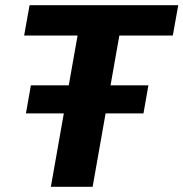

<svg xmlns="http://www.w3.org/2000/svg" viewBox="-20 -720 707 740"><path d="M440 -583 406 -391H552L533 -283H387L337 0H176L226 -283H80L99 -391H245L279 -583H73L94 -700H667L646 -583Z"/></svg>

Font: Sarabun ExtraBold
Style: Italic
Weight: 800
Italic angle: -10°
Designer: Suppakit Chalermlarp | Katatrad Co.,Ltd.
Foundry: Cadson Demak Co.,Ltd.
Version: Version 1.000; ttfautohint (v1.6)